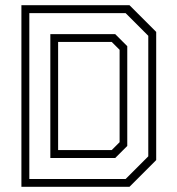

<svg xmlns="http://www.w3.org/2000/svg" viewBox="-20 -720 684 740"><path d="M62.5 0V-700H479L582 -597V-103L479 0ZM204 -141.5H410.5L441 -172V-528L410.5 -558.5H204ZM93 -30H464L551.5 -117.5V-582L464 -669.5H93ZM174 -111V-588.5H424L470.5 -542V-157.5L424 -111Z"/></svg>

Font: Tourney Thin Light
Style: Regular
Weight: 300
Version: Version 1.015